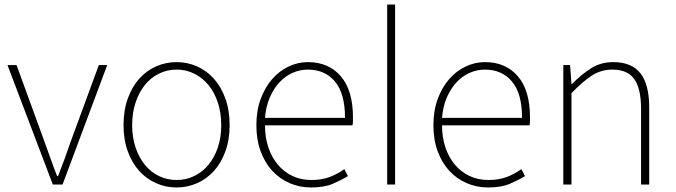

<svg xmlns="http://www.w3.org/2000/svg" viewBox="-20 -814 2980 847"><path d="M13 -527H53L177 -187Q191 -149 204.5 -110.5Q218 -72 232 -37H236Q250 -72 264 -110.5Q278 -149 291 -187L416 -527H453L256 0H213Z M759 13Q712 13 669.5 -5.5Q627 -24 595 -59Q563 -94 544 -145.5Q525 -197 525 -262Q525 -328 544 -380Q563 -432 595 -467.5Q627 -503 669.5 -521.5Q712 -540 759 -540Q806 -540 848.5 -521.5Q891 -503 923 -467.5Q955 -432 974 -380Q993 -328 993 -262Q993 -197 974 -145.5Q955 -94 923 -59Q891 -24 848.5 -5.5Q806 13 759 13ZM759 -20Q801 -20 837 -37.5Q873 -55 899.5 -87Q926 -119 941 -163.5Q956 -208 956 -262Q956 -316 941 -361.5Q926 -407 899.5 -439Q873 -471 837 -489Q801 -507 759 -507Q717 -507 681 -489Q645 -471 619 -439Q593 -407 578 -361.5Q563 -316 563 -262Q563 -208 578 -163.5Q593 -119 619 -87Q645 -55 681 -37.5Q717 -20 759 -20Z M1352 13Q1302 13 1258 -6Q1214 -25 1181.5 -60Q1149 -95 1130 -146Q1111 -197 1111 -262Q1111 -326 1130 -377.5Q1149 -429 1180.5 -465Q1212 -501 1253 -520.5Q1294 -540 1338 -540Q1430 -540 1483.5 -477.5Q1537 -415 1537 -297Q1537 -289 1537 -280Q1537 -271 1535 -261H1149Q1149 -209 1163.5 -165Q1178 -121 1205 -88.5Q1232 -56 1269.5 -38Q1307 -20 1354 -20Q1399 -20 1434 -33Q1469 -46 1499 -68L1515 -37Q1485 -19 1447.5 -3Q1410 13 1352 13ZM1502 -294Q1502 -402 1457.5 -454.5Q1413 -507 1338 -507Q1303 -507 1270.5 -492.5Q1238 -478 1212.5 -450.5Q1187 -423 1170 -383.5Q1153 -344 1149 -294Z M1688 0V-794H1723V0Z M2133 13Q2083 13 2039 -6Q1995 -25 1962.5 -60Q1930 -95 1911 -146Q1892 -197 1892 -262Q1892 -326 1911 -377.5Q1930 -429 1961.5 -465Q1993 -501 2034 -520.5Q2075 -540 2119 -540Q2211 -540 2264.5 -477.5Q2318 -415 2318 -297Q2318 -289 2318 -280Q2318 -271 2316 -261H1930Q1930 -209 1944.5 -165Q1959 -121 1986 -88.5Q2013 -56 2050.5 -38Q2088 -20 2135 -20Q2180 -20 2215 -33Q2250 -46 2280 -68L2296 -37Q2266 -19 2228.5 -3Q2191 13 2133 13ZM2283 -294Q2283 -402 2238.5 -454.5Q2194 -507 2119 -507Q2084 -507 2051.5 -492.5Q2019 -478 1993.5 -450.5Q1968 -423 1951 -383.5Q1934 -344 1930 -294Z M2465 -527H2495L2501 -443H2503Q2544 -485 2587 -512.5Q2630 -540 2685 -540Q2766 -540 2805 -491Q2844 -442 2844 -339V0H2808V-334Q2808 -422 2778.5 -464.5Q2749 -507 2681 -507Q2632 -507 2591.5 -481Q2551 -455 2501 -403V0H2465Z"/></svg>

Font: SpoqaHanSans
Style: Thin
Weight: 250
Designer: [Spoqa Han Sans] Dong-huui Kim \uAE40 \uB3D9 \uD718   [Noto Sans] Ryoko NISHIZUKA \u897F \u585A \u6DBC \u5B50  (kana & i
Foundry: Spoqa (http://bi.spoqa.com)
Version: Version 1.004;PS 1.004;hotconv 1.0.82;makeotf.lib2.5.63406